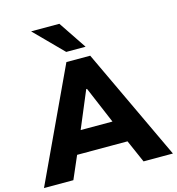

<svg xmlns="http://www.w3.org/2000/svg" viewBox="-154 -1055 1077 1168"><g transform="rotate(-15 384.0 -470.5)"><path d="M-22 0 308 -705H458L790 0H605L520 -194L591 -143H177L247 -194L163 0ZM382 -515 265 -236 237 -283H530L505 -236L387 -515ZM323 -765 149 -941H327L445 -765Z"/></g></svg>

Font: Mulish ExtraLight Black
Style: Regular
Weight: 900
Version: Version 3.603